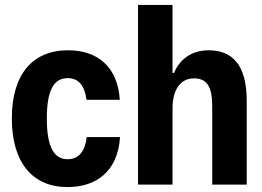

<svg xmlns="http://www.w3.org/2000/svg" viewBox="-20 -749 1065 779"><path d="M254 10C370 10 458 -53 467 -193H332C325 -135 300 -103 254 -103C201 -103 170 -149 170 -268C170 -383 198 -432 255 -432C297 -432 323 -404 331 -344H466C458 -475 379 -545 256 -545C112 -545 28 -447 28 -269C28 -88 113 10 254 10Z M540 0H680V-310C680 -379 708 -431 767 -431C818 -431 841 -400 841 -319V0H981V-340C981 -487 922 -545 826 -545C764 -545 711 -514 686 -453H680V-729H540Z"/></svg>

Font: Mona Sans SemiCondensed
Style: Bold
Weight: 700
Width: 4
Designer: Deni Anggara
Foundry: GitHub
Version: Version 2.000